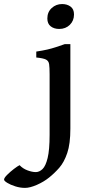

<svg xmlns="http://www.w3.org/2000/svg" viewBox="-150 -687 448 949"><path d="M142.6 -543.9Q117.2 -543.9 100.6 -556.9Q84 -569.8 84 -595.7Q84 -627.4 105.5 -647.2Q127 -667 157.2 -667Q181.6 -667 198.7 -654.5Q215.8 -642.1 215.8 -615.7Q215.8 -584.5 195.1 -564.2Q174.3 -543.9 142.6 -543.9ZM-26.4 241.7Q-50.3 241.7 -74.2 234.1Q-98.1 226.6 -114 216.8Q-129.9 207 -129.9 200.7Q-129.9 192.4 -114.7 177.2Q-99.6 162.1 -81.1 147.9Q-62.5 133.8 -53.2 129.4Q-37.1 146.5 -14.2 155Q8.8 163.6 26.9 163.6Q44.4 163.6 60.1 148.7Q75.7 133.8 85.4 94Q95.2 54.2 95.2 -21V-319.8Q95.2 -353.5 92.8 -369.9Q90.3 -386.2 76.9 -392.8Q63.5 -399.4 29.3 -402.8V-432.1Q61.5 -437 83.7 -442.1Q106 -447.3 126 -453.9Q146 -460.4 169.9 -468.8H197.8V-50.8Q197.8 23.9 182.4 69.3Q167 114.7 143.1 142.1Q119.1 169.4 92.8 190.4Q66.9 211.4 32.5 226.6Q-2 241.7 -26.4 241.7Z"/></svg>

Font: David Libre Medium
Style: Regular
Weight: 500
Designer: Ismar David, J. Victor Gaultney, Annie Olsen and Meir Sadan
Foundry: Monotype Imaging Inc. & SIL International
Version: Version 1.100; ttfautohint (v1.8.4.7-5d5b)